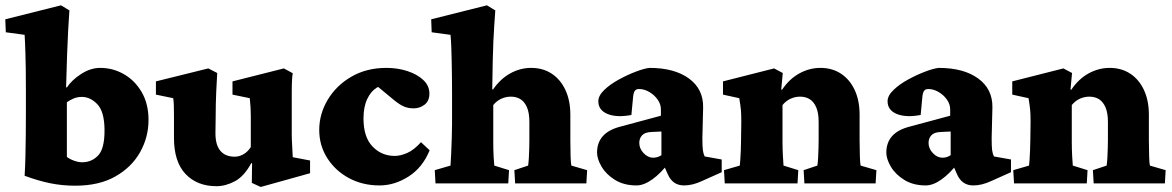

<svg xmlns="http://www.w3.org/2000/svg" viewBox="-34 -704 4500 737"><path d="M60.5 -29.3Q62.5 -60.5 63.5 -100.1Q64.5 -139.6 64.9 -182.1Q65.4 -224.6 65.4 -264.6V-351.6Q65.4 -404.3 64.9 -440.4Q64.5 -476.6 63.5 -501Q62.5 -525.4 62 -542Q61.5 -558.6 60.5 -570.3L-11.7 -580.1L-13.7 -629.9L200.2 -683.6L232.4 -664.1Q229.5 -624 227.5 -585Q225.6 -545.9 223.6 -495.6Q221.7 -445.3 219.7 -369.1L222.7 -368.2Q241.2 -396.5 277.3 -419.9Q313.5 -443.4 350.6 -443.4Q399.4 -443.4 441.4 -419.4Q483.4 -395.5 509.8 -350.6Q536.1 -305.7 536.1 -243.2Q536.1 -177.7 503.9 -120.1Q471.7 -62.5 409.2 -26.9Q346.7 8.8 254.9 8.8Q205.1 8.8 159.2 -0.5Q113.3 -9.8 60.5 -29.3ZM281.2 -81.1Q318.4 -81.1 343.3 -107.9Q368.2 -134.8 367.2 -208Q366.2 -276.4 339.4 -304.2Q312.5 -332 280.3 -332Q262.7 -332 248 -325.7Q233.4 -319.3 222.7 -311.5V-101.6Q234.4 -92.8 251 -86.9Q267.6 -81.1 281.2 -81.1Z M1089.8 -100.6 1156.2 -87.9V-39.1L966.8 13.7L932.6 -2L933.6 -77.1L930.7 -78.1Q903.3 -27.3 867.7 -8.3Q832 10.7 796.9 10.7Q722.7 10.7 678.2 -36.1Q633.8 -83 633.8 -174.8V-257.8Q633.8 -282.2 633.3 -298.8Q632.8 -315.4 630.9 -327.1L564.5 -340.8V-391.6L765.6 -441.4L799.8 -423.8Q797.9 -395.5 795.9 -349.6Q793.9 -303.7 793.9 -258.8L793 -192.4Q793 -147.5 812 -125Q831.1 -102.5 867.2 -102.5Q883.8 -102.5 900.4 -111.8Q917 -121.1 928.7 -139.6V-213.9Q928.7 -243.2 928.7 -260.7Q928.7 -278.3 927.7 -292.5Q926.8 -306.6 924.8 -327.1L858.4 -340.8V-391.6L1055.7 -441.4L1089.8 -422.9Q1087.9 -415 1086.9 -396Q1085.9 -377 1085.9 -346.2Q1085.9 -315.4 1085.9 -272.5V-188.5Q1085.9 -184.6 1086.4 -165Q1086.9 -145.5 1089.8 -100.6Z M1422.9 7.8Q1357.4 7.8 1305.2 -20.5Q1252.9 -48.8 1222.2 -97.2Q1191.4 -145.5 1191.4 -205.1Q1191.4 -266.6 1224.1 -321.3Q1256.8 -376 1314.9 -409.7Q1373 -443.4 1449.2 -443.4Q1492.2 -443.4 1529.8 -431.2Q1567.4 -418.9 1590.8 -397Q1614.3 -375 1614.3 -344.7Q1614.3 -316.4 1595.7 -302.2Q1577.1 -288.1 1554.7 -288.1Q1533.2 -288.1 1517.1 -294.9Q1501 -301.8 1481.4 -317.4L1396.5 -387.7L1456.1 -376Q1433.6 -380.9 1411.6 -367.2Q1389.6 -353.5 1375.5 -323.7Q1361.3 -293.9 1361.3 -249Q1361.3 -177.7 1396 -141.6Q1430.7 -105.5 1481.4 -105.5Q1502.9 -105.5 1528.8 -116.7Q1554.7 -127.9 1582 -158.2L1615.2 -127Q1587.9 -60.5 1534.2 -26.4Q1480.5 7.8 1422.9 7.8Z M1637.7 0 1634.8 -50.8 1695.3 -68.4Q1696.3 -83 1697.8 -113.3Q1699.2 -143.6 1700.2 -175.8Q1701.2 -208 1701.2 -226.6V-351.6Q1701.2 -385.7 1700.7 -416Q1700.2 -446.3 1699.7 -473.6Q1699.2 -501 1698.2 -525.4Q1697.3 -549.8 1695.3 -570.3L1623 -580.1L1621.1 -629.9L1835 -683.6L1867.2 -664.1Q1865.2 -634.8 1863.3 -607.4Q1861.3 -580.1 1859.9 -547.4Q1858.4 -514.6 1857.4 -470.2Q1856.4 -425.8 1855.5 -361.3L1858.4 -360.4Q1886.7 -401.4 1924.8 -422.4Q1962.9 -443.4 2004.9 -443.4Q2049.8 -443.4 2083.5 -421.4Q2117.2 -399.4 2136.2 -358.9Q2155.3 -318.4 2155.3 -263.7V-165Q2155.3 -133.8 2156.2 -104.5Q2157.2 -75.2 2159.2 -68.4L2219.7 -50.8L2216.8 0H1943.4L1940.4 -50.8L1993.2 -68.4Q1995.1 -81.1 1996.1 -99.6Q1997.1 -118.2 1997.6 -137.7Q1998 -157.2 1998 -168.9V-236.3Q1998 -270.5 1988.8 -292Q1979.5 -313.5 1963.9 -323.2Q1948.2 -333 1926.8 -333Q1908.2 -333 1890.6 -325.2Q1873 -317.4 1859.4 -300.8V-159.2Q1859.4 -128.9 1860.8 -102.5Q1862.3 -76.2 1863.3 -68.4L1919.9 -50.8L1917 0Z M2409.2 7.8Q2361.3 7.8 2327.1 -13.2Q2293 -34.2 2275.4 -64Q2257.8 -93.8 2257.8 -118.2Q2257.8 -156.2 2279.8 -181.2Q2301.8 -206.1 2346.7 -217.8L2502.9 -259.8V-284.2Q2502.9 -303.7 2490.7 -321.3Q2478.5 -338.9 2459 -350.6Q2439.5 -362.3 2418.9 -362.3Q2408.2 -362.3 2403.3 -356Q2398.4 -349.6 2396.5 -335L2389.6 -262.7Q2333 -252 2297.9 -266.6Q2262.7 -281.2 2262.7 -315.4Q2262.7 -336.9 2285.6 -358.9Q2308.6 -380.9 2341.8 -398.9Q2375 -417 2407.2 -429.2Q2439.5 -441.4 2459 -443.4Q2554.7 -443.4 2610.4 -402.8Q2666 -362.3 2665 -292L2662.1 -173.8Q2662.1 -140.6 2664.1 -127Q2666 -113.3 2670.9 -103.5L2736.3 -91.8V-43L2662.1 -9.8Q2643.6 -1 2626 3.4Q2608.4 7.8 2591.8 7.8Q2547.9 7.8 2529.3 -35.2L2507.8 -84L2532.2 -78.1Q2502.9 -39.1 2470.2 -15.6Q2437.5 7.8 2409.2 7.8ZM2473.6 -98.6Q2481.4 -98.6 2489.7 -101.1Q2498 -103.5 2504.9 -108.4V-199.2L2465.8 -197.3Q2441.4 -196.3 2430.7 -184.6Q2419.9 -172.9 2419.9 -155.3Q2419.9 -133.8 2436.5 -116.2Q2453.1 -98.6 2473.6 -98.6Z M2748 0 2745.1 -50.8 2805.7 -68.4Q2806.6 -73.2 2807.6 -89.8Q2808.6 -106.4 2809.6 -127Q2810.5 -147.5 2810.5 -163.1L2811.5 -236.3Q2811.5 -264.6 2810.1 -281.2Q2808.6 -297.9 2803.7 -327.1L2741.2 -340.8V-391.6L2937.5 -441.4L2970.7 -423.8L2964.8 -360.4L2967.8 -359.4Q2996.1 -401.4 3034.7 -422.4Q3073.2 -443.4 3115.2 -443.4Q3160.2 -443.4 3193.8 -421.4Q3227.5 -399.4 3246.6 -358.9Q3265.6 -318.4 3265.6 -263.7V-165Q3265.6 -133.8 3266.6 -105Q3267.6 -76.2 3269.5 -68.4L3330.1 -50.8L3327.1 0H3053.7L3050.8 -50.8L3103.5 -68.4Q3105.5 -81.1 3106.4 -99.6Q3107.4 -118.2 3107.9 -137.7Q3108.4 -157.2 3108.4 -168.9V-236.3Q3108.4 -270.5 3099.1 -292Q3089.8 -313.5 3074.2 -323.2Q3058.6 -333 3037.1 -333Q3018.6 -333 3001 -325.2Q2983.4 -317.4 2969.7 -300.8V-159.2Q2969.7 -133.8 2971.2 -105Q2972.7 -76.2 2973.6 -68.4L3030.3 -50.8L3027.3 0Z M3519.5 7.8Q3471.7 7.8 3437.5 -13.2Q3403.3 -34.2 3385.7 -64Q3368.2 -93.8 3368.2 -118.2Q3368.2 -156.2 3390.1 -181.2Q3412.1 -206.1 3457 -217.8L3613.3 -259.8V-284.2Q3613.3 -303.7 3601.1 -321.3Q3588.9 -338.9 3569.3 -350.6Q3549.8 -362.3 3529.3 -362.3Q3518.6 -362.3 3513.7 -356Q3508.8 -349.6 3506.8 -335L3500 -262.7Q3443.4 -252 3408.2 -266.6Q3373 -281.2 3373 -315.4Q3373 -336.9 3396 -358.9Q3418.9 -380.9 3452.1 -398.9Q3485.4 -417 3517.6 -429.2Q3549.8 -441.4 3569.3 -443.4Q3665 -443.4 3720.7 -402.8Q3776.4 -362.3 3775.4 -292L3772.5 -173.8Q3772.5 -140.6 3774.4 -127Q3776.4 -113.3 3781.2 -103.5L3846.7 -91.8V-43L3772.5 -9.8Q3753.9 -1 3736.3 3.4Q3718.8 7.8 3702.1 7.8Q3658.2 7.8 3639.6 -35.2L3618.2 -84L3642.6 -78.1Q3613.3 -39.1 3580.6 -15.6Q3547.9 7.8 3519.5 7.8ZM3584 -98.6Q3591.8 -98.6 3600.1 -101.1Q3608.4 -103.5 3615.2 -108.4V-199.2L3576.2 -197.3Q3551.8 -196.3 3541 -184.6Q3530.3 -172.9 3530.3 -155.3Q3530.3 -133.8 3546.9 -116.2Q3563.5 -98.6 3584 -98.6Z M3858.4 0 3855.5 -50.8 3916 -68.4Q3917 -73.2 3918 -89.8Q3918.9 -106.4 3919.9 -127Q3920.9 -147.5 3920.9 -163.1L3921.9 -236.3Q3921.9 -264.6 3920.4 -281.2Q3918.9 -297.9 3914.1 -327.1L3851.6 -340.8V-391.6L4047.9 -441.4L4081.1 -423.8L4075.2 -360.4L4078.1 -359.4Q4106.4 -401.4 4145 -422.4Q4183.6 -443.4 4225.6 -443.4Q4270.5 -443.4 4304.2 -421.4Q4337.9 -399.4 4356.9 -358.9Q4376 -318.4 4376 -263.7V-165Q4376 -133.8 4377 -105Q4377.9 -76.2 4379.9 -68.4L4440.4 -50.8L4437.5 0H4164.1L4161.1 -50.8L4213.9 -68.4Q4215.8 -81.1 4216.8 -99.6Q4217.8 -118.2 4218.3 -137.7Q4218.8 -157.2 4218.8 -168.9V-236.3Q4218.8 -270.5 4209.5 -292Q4200.2 -313.5 4184.6 -323.2Q4168.9 -333 4147.5 -333Q4128.9 -333 4111.3 -325.2Q4093.8 -317.4 4080.1 -300.8V-159.2Q4080.1 -133.8 4081.5 -105Q4083 -76.2 4084 -68.4L4140.6 -50.8L4137.7 0Z"/></svg>

Font: Crimson Pro Black
Style: Regular
Weight: 900
Designer: Jacques Le Bailly
Foundry: Baron von Fonthausen
Version: Version 1.003